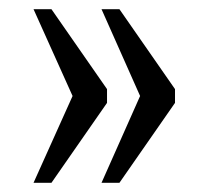

<svg xmlns="http://www.w3.org/2000/svg" viewBox="-20 -479 454 418"><path d="M201 -81H240L361 -255V-285L240 -459H201L285 -270ZM53 -81H92L213 -255V-285L92 -459H53L138 -270Z"/></svg>

Font: Noto Serif Lao ExtCond
Style: Regular
Weight: 400
Width: 2
Designer: Monotype Design Team
Foundry: Monotype Imaging Inc.
Version: Version 2.004